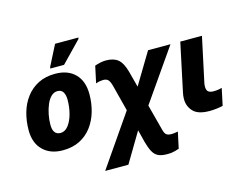

<svg xmlns="http://www.w3.org/2000/svg" viewBox="-129 -987 1832 1438"><g transform="rotate(-15 786.5 -267.5)"><path d="M253 10Q157 10 100 -46Q43 -102 43 -201Q43 -273 61.5 -337.5Q80 -402 118 -452Q156 -502 212 -530.5Q268 -559 343 -559Q441 -559 497 -503Q553 -447 553 -345Q553 -275 534.5 -211Q516 -147 478.5 -97Q441 -47 385 -18.5Q329 10 253 10ZM270 -120Q304 -120 330 -153Q356 -186 370 -238Q384 -290 384 -347Q384 -384 370.5 -406.5Q357 -429 327 -429Q299 -429 277.5 -408Q256 -387 241.5 -352.5Q227 -318 219 -277.5Q211 -237 211 -199Q211 -120 270 -120ZM319 -606 322 -619 402 -776H583L581 -766L426 -606Z M518 241 792 -156 740 -358Q731 -393 718 -407Q705 -421 680 -421Q669 -421 654 -418.5Q639 -416 622 -410L650 -540Q669 -547 692 -552Q715 -557 737 -557Q797 -557 830.5 -529Q864 -501 883 -431L916 -306L1062 -549H1236L957 -148L1010 53Q1017 82 1030 92.5Q1043 103 1068 103Q1077 103 1089 102Q1101 101 1120 97L1093 223Q1075 229 1062.5 232.5Q1050 236 1036 238Q1022 240 998 240Q954 240 928.5 226.5Q903 213 887.5 183.5Q872 154 859 106L835 11L698 241Z M1391 10Q1302 10 1264.5 -29.5Q1227 -69 1227 -126Q1227 -151 1233 -177L1312 -549H1480L1407 -208Q1403 -191 1403 -175Q1403 -145 1418 -135Q1433 -125 1455 -125Q1474 -125 1489 -127Q1504 -129 1522 -134L1494 -2Q1474 3 1445 6.5Q1416 10 1391 10Z"/></g></svg>

Font: Noto Sans ExtraBold
Style: Italic
Weight: 800
Italic angle: -12°
Designer: Monotype Design Team
Foundry: Monotype Imaging Inc.
Version: Version 2.013; ttfautohint (v1.8.4.7-5d5b)